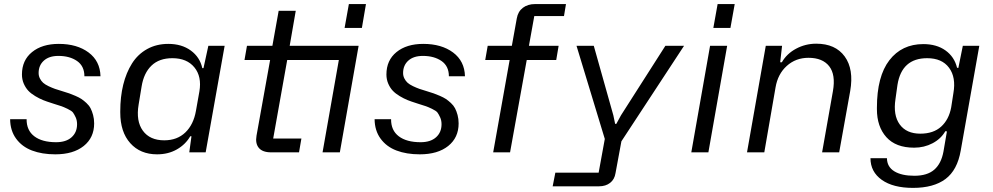

<svg xmlns="http://www.w3.org/2000/svg" viewBox="-20 -749 4883 944"><path d="M252 9.8Q186.5 9.8 137.2 -9Q87.9 -27.8 59.1 -67.4Q30.3 -106.9 29.8 -163.1H110.8Q110.4 -107.9 148.7 -78.9Q187 -49.8 255.9 -49.8Q304.7 -49.8 331.8 -74Q358.9 -98.1 358.9 -138.2Q358.9 -157.2 352.1 -172.1Q345.2 -187 338.9 -195.6Q332.5 -204.1 312 -213.9Q291.5 -223.6 282.5 -226.6Q273.4 -229.5 242.7 -239.3Q236.8 -241.2 233.9 -242.2Q210.4 -249.5 192.1 -256.8Q173.8 -264.2 153.3 -276.4Q132.8 -288.6 119.4 -302.7Q106 -316.9 96.9 -337.6Q87.9 -358.4 87.9 -382.8Q87.9 -452.6 137.5 -492.9Q187 -533.2 269 -533.2Q358.9 -533.2 415.5 -491Q472.2 -448.7 474.1 -374H395Q395 -423.8 358.9 -449Q322.8 -474.1 267.1 -474.1Q221.2 -474.1 195.6 -450.9Q169.9 -427.7 169.9 -390.1Q169.9 -375.5 176.3 -363Q182.6 -350.6 192.1 -342Q201.7 -333.5 218.5 -325.4Q235.4 -317.4 250.5 -312Q265.6 -306.6 289.1 -299.8Q308.6 -293.9 320.6 -289.8Q332.5 -285.6 350.6 -277.8Q368.7 -270 380.1 -262.5Q391.6 -254.9 404.8 -242.7Q418 -230.5 425.3 -216.6Q432.6 -202.6 437.7 -183.6Q442.9 -164.6 442.9 -142.1Q442.9 -72.3 391.6 -31.2Q340.3 9.8 252 9.8Z M752.4 9.8Q669.4 9.8 620.4 -45.2Q571.3 -100.1 571.3 -195.8V-202.1Q571.3 -272.9 585.9 -332.5Q600.6 -392.1 629.2 -437.3Q657.7 -482.4 703.4 -507.8Q749 -533.2 807.6 -533.2Q873.5 -533.2 918.2 -500.5Q962.9 -467.8 974.6 -414.1H980.5L1004.4 -523.9H1084.5L991.2 0H910.6L921.4 -79.1H915.5Q892.1 -38.6 849.6 -14.4Q807.1 9.8 752.4 9.8ZM787.6 -59.1Q851.1 -59.1 891.4 -97.9Q931.6 -136.7 943.4 -204.1L960.4 -299.8Q972.7 -372.6 935.8 -417.7Q898.9 -462.9 827.6 -462.9Q762.7 -462.9 724.9 -426.5Q687 -390.1 676.3 -324.2L661.6 -234.9Q647.9 -153.8 682.4 -106.4Q716.8 -59.1 787.6 -59.1Z M1674.3 -611.8 1695.3 -729H1779.3L1759.3 -611.8ZM1646 -454.1H1392.1L1323.2 -67.9H1461.9L1450.2 0H1313Q1271 0 1252.7 -21.7Q1234.4 -43.5 1241.2 -82L1308.1 -454.1H1182.1L1194.3 -523.9H1319.3L1350.1 -695.8H1434.1L1404.3 -523.9H1743.2L1650.9 0H1565.9Z M2043.9 9.8Q1978.5 9.8 1929.2 -9Q1879.9 -27.8 1851.1 -67.4Q1822.3 -106.9 1821.8 -163.1H1902.8Q1902.3 -107.9 1940.7 -78.9Q1979 -49.8 2047.9 -49.8Q2096.7 -49.8 2123.8 -74Q2150.9 -98.1 2150.9 -138.2Q2150.9 -157.2 2144 -172.1Q2137.2 -187 2130.9 -195.6Q2124.5 -204.1 2104 -213.9Q2083.5 -223.6 2074.5 -226.6Q2065.4 -229.5 2034.7 -239.3Q2028.8 -241.2 2025.9 -242.2Q2002.4 -249.5 1984.1 -256.8Q1965.8 -264.2 1945.3 -276.4Q1924.8 -288.6 1911.4 -302.7Q1897.9 -316.9 1888.9 -337.6Q1879.9 -358.4 1879.9 -382.8Q1879.9 -452.6 1929.4 -492.9Q1979 -533.2 2061 -533.2Q2150.9 -533.2 2207.5 -491Q2264.2 -448.7 2266.1 -374H2187Q2187 -423.8 2150.9 -449Q2114.7 -474.1 2059.1 -474.1Q2013.2 -474.1 1987.5 -450.9Q1961.9 -427.7 1961.9 -390.1Q1961.9 -375.5 1968.3 -363Q1974.6 -350.6 1984.1 -342Q1993.7 -333.5 2010.5 -325.4Q2027.3 -317.4 2042.5 -312Q2057.6 -306.6 2081.1 -299.8Q2100.6 -293.9 2112.5 -289.8Q2124.5 -285.6 2142.6 -277.8Q2160.6 -270 2172.1 -262.5Q2183.6 -254.9 2196.8 -242.7Q2210 -230.5 2217.3 -216.6Q2224.6 -202.6 2229.7 -183.6Q2234.9 -164.6 2234.9 -142.1Q2234.9 -72.3 2183.6 -31.2Q2132.3 9.8 2043.9 9.8Z M2714.8 -454.1H2569.8L2487.8 0H2404.8L2485.8 -454.1H2365.7L2377.9 -523.9H2496.6L2521 -659.2Q2526.9 -692.4 2550.8 -710.7Q2574.7 -729 2610.8 -729H2762.7L2752.9 -669.9H2606.9L2580.6 -523.9H2726.6Z M2697.3 167 2710.4 100.1H2923.3L2953.6 -65.9L2814.5 -523.9H2899.4L2995.6 -182.1L3004.4 -140.1H3010.3L3033.2 -182.1L3251.5 -523.9H3343.3L3035.2 -54.2L3006.3 102.1Q3001.5 133.3 2979.7 150.1Q2958 167 2925.3 167Z M3487.3 -611.8 3508.3 -729H3592.3L3571.3 -611.8ZM3378.9 0 3471.2 -523.9H3555.2L3462.9 0Z M3652.8 0 3745.1 -523.9H3825.2L3815.9 -442.9H3824.2Q3848.1 -484.9 3894 -509.5Q3939.9 -534.2 3993.2 -534.2Q4087.4 -534.2 4133.1 -471.4Q4178.7 -408.7 4160.2 -301.8L4106 0H4022L4075.2 -300.8Q4089.4 -381.8 4056.9 -423.3Q4024.4 -464.8 3955.1 -464.8Q3892.6 -464.8 3848.4 -425Q3804.2 -385.3 3793 -318.8L3737.8 0Z M4468.8 174.8Q4371.1 174.8 4315.4 135.3Q4259.8 95.7 4259.8 28.8H4340.8Q4341.3 71.3 4377.2 93.3Q4413.1 115.2 4475.6 115.2Q4539.1 115.2 4573.5 85.2Q4607.9 55.2 4618.7 -3.9L4635.7 -103L4627.9 -104Q4606.4 -66.4 4565.2 -44.7Q4523.9 -22.9 4474.6 -22.9Q4384.3 -22.9 4337.9 -74.7Q4291.5 -126.5 4291.5 -211.9V-219.2Q4291.5 -373.5 4352.8 -452.9Q4414.1 -532.2 4519.5 -532.2Q4585 -532.2 4628.7 -501Q4672.4 -469.7 4685.5 -416L4691.9 -415L4713.9 -523.9H4794.9L4703.6 -8.8Q4687 87.4 4628.7 131.1Q4570.3 174.8 4468.8 174.8ZM4504.9 -91.8Q4569.3 -91.8 4607.4 -126.5Q4645.5 -161.1 4656.7 -221.2L4667.5 -291Q4681.2 -368.7 4646.2 -415.8Q4611.3 -462.9 4538.6 -462.9Q4413.6 -462.9 4392.6 -332L4382.8 -262.2Q4370.6 -182.6 4403.6 -137.2Q4436.5 -91.8 4504.9 -91.8Z"/></svg>

Font: Hubot Sans
Style: Italic
Weight: 400
Italic angle: -10°
Designer: Deni Anggara
Foundry: GitHub
Version: Version 1.001;gftools[0.9.31]